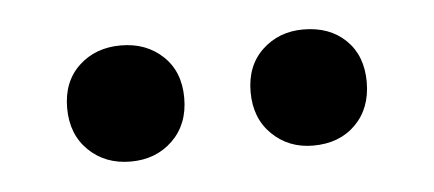

<svg xmlns="http://www.w3.org/2000/svg" viewBox="-26 -721 443 196"><g transform="rotate(-5 195.5 -623.5)"><path d="M230 -624Q230 -651 247 -667Q264 -683 289 -683Q316 -683 332.5 -667Q349 -651 349 -624Q349 -597 332.5 -580.5Q316 -564 289 -564Q264 -564 247 -580.5Q230 -597 230 -624ZM42 -624Q42 -651 59 -667Q76 -683 102 -683Q128 -683 145 -667Q162 -651 162 -624Q162 -597 145 -580.5Q128 -564 102 -564Q76 -564 59 -580.5Q42 -597 42 -624Z"/></g></svg>

Font: Space Grotesk Frontify
Style: Regular
Weight: 400
Designer: Florian Karsten
Version: Version 2.000